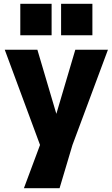

<svg xmlns="http://www.w3.org/2000/svg" viewBox="-20 -792 591 1012"><path d="M277 -192 377 -530H549L362 -28L294 200H106L191 -28L5 -530H177ZM467 -772V-606H302V-772ZM252 -772V-606H87V-772Z"/></svg>

Font: Cooper Hewitt
Style: Bold
Weight: 711
Designer: Village Type and Design LLC
Foundry: Cooper Hewitt Smithsonian Design Museum
Version: 1.000